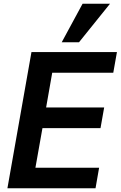

<svg xmlns="http://www.w3.org/2000/svg" viewBox="-20 -1002 642 1022"><path d="M147.5 -725H602.5L583 -615H258L225.5 -430H534.5L515 -320H206L168.5 -109H507.5L488.5 0H19.5ZM308.5 -777 419.5 -982H565.5L400.5 -777Z"/></svg>

Font: JuliaMono BoldItalic
Style: Regular
Weight: 700
Italic angle: -9°
Monospace: yes
Designer: cormullion
Foundry: corm
Version: Version 0.049; ttfautohint (v1.8.4)